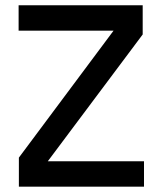

<svg xmlns="http://www.w3.org/2000/svg" viewBox="-20 -700 609 720"><path d="M50.8 0V-108.9L405.8 -585H49.8V-680.2H515.1V-570.8L159.2 -95.2H520V0Z"/></svg>

Font: TASA Orbiter Deck Medium
Style: Regular
Weight: 500
Designer: Weizhong Zhang
Version: Version 1.000;Glyphs 3.1.2 (3151)